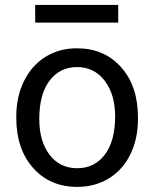

<svg xmlns="http://www.w3.org/2000/svg" viewBox="-20 -729 610 759"><path d="M44.4 -269Q44.4 -346.7 75 -408.7Q105.5 -470.7 159.9 -504.4Q214.4 -538.1 284.2 -538.1Q392.1 -538.1 458.7 -463.4Q525.4 -388.7 525.4 -264.6V-258.3Q525.4 -181.2 495.8 -119.9Q466.3 -58.6 411.4 -24.4Q356.4 9.8 285.2 9.8Q177.7 9.8 111.1 -64.9Q44.4 -139.6 44.4 -262.7ZM135.3 -258.3Q135.3 -170.4 176 -117.2Q216.8 -64 285.2 -64Q354 -64 394.5 -117.9Q435.1 -171.9 435.1 -269Q435.1 -356 393.8 -409.9Q352.5 -463.9 284.2 -463.9Q217.3 -463.9 176.3 -410.6Q135.3 -357.4 135.3 -258.3ZM447.3 -639.6H119.1V-709.5H447.3Z"/></svg>

Font: SteelSelectRoboto
Style: Roboto-Regular
Weight: 400
Designer: Google
Version: Version 2.137; 2017